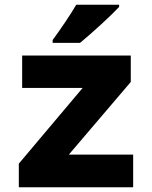

<svg xmlns="http://www.w3.org/2000/svg" viewBox="-20 -786 640 806"><path d="M316 -606Q356 -639 405.5 -684.5Q455 -730 480 -757V-766H300Q282 -735 254 -693.5Q226 -652 201 -618V-606ZM539 0V-137H269L529 -442V-553H73V-417H327L59 -99V0Z"/></svg>

Font: Noto Sans Mono UI ExtraBold
Style: Regular
Weight: 800
Designer: Monotype Design team
Foundry: Monotype Imaging Inc.
Version: 1.000